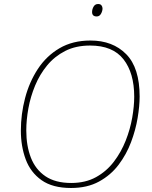

<svg xmlns="http://www.w3.org/2000/svg" viewBox="-20 -927 756 957"><path d="M334 10Q242 10 187 -29Q132 -68 108 -133Q84 -198 84 -276Q84 -358 105 -438Q126 -518 168.5 -583Q211 -648 276.5 -686.5Q342 -725 431 -725Q542 -725 609 -657Q676 -589 676 -446Q676 -399 666 -339Q656 -279 633 -218Q610 -157 571 -105.5Q532 -54 473.5 -22Q415 10 334 10ZM335 -15Q406 -15 458.5 -44Q511 -73 547.5 -121Q584 -169 606.5 -226Q629 -283 639 -340.5Q649 -398 649 -445Q649 -563 595.5 -631.5Q542 -700 429 -700Q358 -700 305 -673Q252 -646 215 -601Q178 -556 155 -500.5Q132 -445 121.5 -387Q111 -329 111 -277Q111 -200 134 -141Q157 -82 206.5 -48.5Q256 -15 335 -15ZM462 -845Q439 -845 439 -867Q439 -881 446.5 -894Q454 -907 469 -907Q481 -907 486 -900Q491 -893 491 -885Q491 -872 483.5 -858.5Q476 -845 462 -845Z"/></svg>

Font: Noto Sans Thin
Style: Italic
Weight: 100
Italic angle: -12°
Designer: Monotype Design Team
Foundry: Monotype Imaging Inc.
Version: Version 2.013; ttfautohint (v1.8.4.7-5d5b)